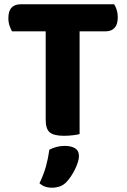

<svg xmlns="http://www.w3.org/2000/svg" viewBox="-20 -626 590 895"><path d="M351 -480V-1Q340 2 320 4.5Q300 7 278 7Q231 7 212 -9Q193 -25 193 -67V-480H36Q30 -490 24.5 -506Q19 -522 19 -541Q19 -575 34 -590.5Q49 -606 75 -606H512Q519 -596 524 -580Q529 -564 529 -545Q529 -512 514 -496Q499 -480 473 -480ZM293 219Q278 236 260 242.5Q242 249 222 249Q186 249 164 228Q184 187 194.5 148.5Q205 110 210 72Q224 64 243 59Q262 54 282 54Q311 54 329.5 65Q348 76 348 102Q348 114 343 130Q338 146 330 162.5Q322 179 312 194Q302 209 293 219Z"/></svg>

Font: Baloo 2
Style: Bold
Weight: 700
Designer: Sarang Kulkarni and Ek Type
Foundry: Ek Type
Version: Version 1.640;hotconv 1.0.111;makeotfexe 2.5.65597; ttfautoh